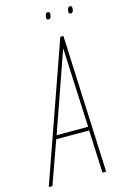

<svg xmlns="http://www.w3.org/2000/svg" viewBox="-152 -902 616 959"><g transform="rotate(-15 156.5 -422.5)"><path d="M-24 0 226 -710H242L273 0H254L244 -221H74L-5 0ZM81 -240H244L225 -651ZM307 -809Q297 -809 297 -819Q297 -829 300.5 -837Q304 -845 312 -845Q322 -845 322 -833Q322 -823 318.5 -816Q315 -809 307 -809ZM192 -809Q182 -809 182 -819Q182 -827 185 -836Q188 -845 197 -845Q207 -845 207 -833Q207 -823 203.5 -816Q200 -809 192 -809Z"/></g></svg>

Font: Georama Condensed Thin
Style: Italic
Weight: 100
Width: 3
Italic angle: -9°
Designer: Jean-Baptiste Levee
Foundry: Production Type
Version: Version 1.000